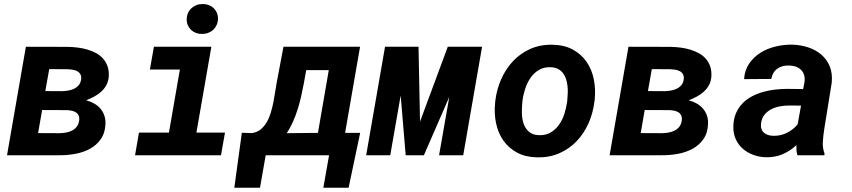

<svg xmlns="http://www.w3.org/2000/svg" viewBox="-20 -756 4148 935"><path d="M14.2 0 106 -528.3 311.5 -527.8Q334 -527.3 358.2 -524.4Q382.3 -521.5 404.8 -514.9Q427.2 -508.3 447 -497.8Q466.8 -487.3 481.2 -471.4Q495.6 -455.6 503.4 -434.1Q511.2 -412.6 509.8 -384.8Q508.3 -360.8 498.5 -342.5Q488.8 -324.2 473.4 -310.1Q458 -295.9 438.7 -285.6Q419.4 -275.4 399.4 -267.6Q419.9 -262.2 437.5 -252.4Q455.1 -242.7 467.8 -228.3Q480.5 -213.9 487.3 -195.6Q494.1 -177.2 493.7 -154.8Q492.2 -108.9 471.2 -78.9Q450.2 -48.8 417.7 -31.2Q385.3 -13.7 345.7 -6.6Q306.2 0.5 267.6 0ZM185.1 -220.2 165.5 -107.9 272.5 -107.4Q287.6 -107.9 303 -110.8Q318.4 -113.8 331.3 -120.4Q344.2 -127 353.3 -138.4Q362.3 -149.9 365.2 -167Q367.7 -182.1 363.5 -192.1Q359.4 -202.1 350.8 -208Q342.3 -213.9 330.3 -216.6Q318.4 -219.2 305.7 -219.7ZM200.7 -312.5 282.7 -312Q296.9 -312.5 311.8 -314.9Q326.7 -317.4 339.6 -323.2Q352.5 -329.1 362.1 -339.6Q371.6 -350.1 374.5 -366.2Q377.4 -382.8 372.1 -393.1Q366.7 -403.3 356.7 -408.9Q346.7 -414.6 333.5 -416.5Q320.3 -418.5 307.1 -418.9L219.7 -419.4Z M729.5 -528.3H1009.3L936.5 -110.4H1075.7L1056.2 0H637.7L656.7 -110.4H802.7L856 -417.5H710ZM889.2 -661.1Q889.2 -677.7 895 -691.4Q900.9 -705.1 911.4 -715.1Q921.9 -725.1 935.8 -730.7Q949.7 -736.3 965.8 -736.3Q981.4 -736.8 995.1 -731.9Q1008.8 -727.1 1019 -717.8Q1029.3 -708.5 1035.4 -695.3Q1041.5 -682.1 1041.5 -666Q1041.5 -649.4 1035.6 -635.7Q1029.8 -622.1 1019.5 -612.1Q1009.3 -602.1 995.1 -596.4Q981 -590.8 964.8 -590.8Q949.2 -590.3 935.5 -595.2Q921.9 -600.1 911.6 -609.4Q901.4 -618.7 895.3 -631.8Q889.2 -645 889.2 -661.1Z M1206.1 -107.9Q1230.5 -110.8 1248.3 -125Q1266.1 -139.2 1278.3 -159.9Q1290.5 -180.7 1298.3 -206.3Q1306.2 -231.9 1311.3 -257.8Q1316.4 -283.7 1319.8 -307.6Q1323.2 -331.5 1326.7 -349.6L1360.4 -528.3H1733.4L1660.6 -108.9H1733.9L1677.7 158.2H1554.7L1582.5 0H1273.9L1246.1 158.2H1121.1L1157.7 -109.4ZM1459.5 -349.6Q1453.6 -318.4 1446.5 -286.6Q1439.5 -254.9 1429.7 -224.1Q1419.9 -193.4 1407 -163.8Q1394 -134.3 1376.5 -107.4L1528.3 -108.9L1581.1 -414.6H1471.2Z M2025.4 -163.6 2160.6 -528.3H2327.6L2235.8 0H2118.2L2168 -284.2L2044.4 0H1955.6L1931.2 -291L1880.4 0H1763.2L1855 -528.3H2018.1Z M2392.1 -265.6Q2398.9 -321.3 2421.1 -371.3Q2443.4 -421.4 2479 -459Q2514.6 -496.6 2563.2 -518.1Q2611.8 -539.6 2671.4 -538.1Q2728.5 -537.1 2769.5 -514.6Q2810.5 -492.2 2836.2 -455.3Q2861.8 -418.5 2871.6 -370.6Q2881.3 -322.8 2876 -270.5L2874.5 -259.8Q2867.7 -204.1 2845.5 -154.5Q2823.2 -105 2787.6 -67.9Q2752 -30.8 2703.4 -9.5Q2654.8 11.7 2595.7 10.3Q2539.1 9.3 2498 -12.9Q2457 -35.2 2431.4 -71.5Q2405.8 -107.9 2395.8 -155.5Q2385.7 -203.1 2391.1 -255.4ZM2523.4 -255.4Q2521 -231 2521.5 -203.9Q2522 -176.8 2530 -153.6Q2538.1 -130.4 2555.9 -114.5Q2573.7 -98.6 2605.5 -97.7Q2638.7 -96.7 2662.8 -111.6Q2687 -126.5 2703.4 -150.1Q2719.7 -173.8 2728.8 -202.9Q2737.8 -231.9 2741.7 -259.8L2742.7 -270Q2744.1 -286.1 2744.9 -304Q2745.6 -321.8 2743.4 -339.1Q2741.2 -356.4 2736.1 -372.3Q2731 -388.2 2721.4 -400.4Q2711.9 -412.6 2697.3 -420.2Q2682.6 -427.7 2661.6 -428.7Q2627.9 -429.7 2603.8 -415Q2579.6 -400.4 2563.2 -376.5Q2546.9 -352.5 2537.4 -323.2Q2527.8 -293.9 2524.4 -265.6Z M2948.7 0 3040.5 -528.3 3246.1 -527.8Q3268.6 -527.3 3292.7 -524.4Q3316.9 -521.5 3339.4 -514.9Q3361.8 -508.3 3381.6 -497.8Q3401.4 -487.3 3415.8 -471.4Q3430.2 -455.6 3438 -434.1Q3445.8 -412.6 3444.3 -384.8Q3442.9 -360.8 3433.1 -342.5Q3423.3 -324.2 3408 -310.1Q3392.6 -295.9 3373.3 -285.6Q3354 -275.4 3334 -267.6Q3354.5 -262.2 3372.1 -252.4Q3389.6 -242.7 3402.3 -228.3Q3415 -213.9 3421.9 -195.6Q3428.7 -177.2 3428.2 -154.8Q3426.8 -108.9 3405.8 -78.9Q3384.8 -48.8 3352.3 -31.2Q3319.8 -13.7 3280.3 -6.6Q3240.7 0.5 3202.1 0ZM3119.6 -220.2 3100.1 -107.9 3207 -107.4Q3222.2 -107.9 3237.5 -110.8Q3252.9 -113.8 3265.9 -120.4Q3278.8 -127 3287.8 -138.4Q3296.9 -149.9 3299.8 -167Q3302.2 -182.1 3298.1 -192.1Q3293.9 -202.1 3285.4 -208Q3276.9 -213.9 3264.9 -216.6Q3252.9 -219.2 3240.2 -219.7ZM3135.3 -312.5 3217.3 -312Q3231.4 -312.5 3246.3 -314.9Q3261.2 -317.4 3274.2 -323.2Q3287.1 -329.1 3296.6 -339.6Q3306.2 -350.1 3309.1 -366.2Q3312 -382.8 3306.6 -393.1Q3301.3 -403.3 3291.3 -408.9Q3281.2 -414.6 3268.1 -416.5Q3254.9 -418.5 3241.7 -418.9L3154.3 -419.4Z M3863.3 0Q3859.4 -12.7 3858.6 -24.7Q3857.9 -36.6 3858.4 -49.3Q3827.6 -20.5 3791.3 -5.1Q3754.9 10.3 3711.9 9.8Q3678.7 9.3 3648.7 -1.7Q3618.7 -12.7 3596.4 -32.5Q3574.2 -52.2 3562 -80.6Q3549.8 -108.9 3551.3 -144Q3552.7 -179.2 3564.7 -206.1Q3576.7 -232.9 3596.2 -252.9Q3615.7 -272.9 3641.1 -286.4Q3666.5 -299.8 3695.3 -308.1Q3724.1 -316.4 3754.6 -319.8Q3785.2 -323.2 3814.9 -323.2L3891.1 -322.3L3897.5 -355Q3900.4 -374 3896.2 -389.2Q3892.1 -404.3 3882.1 -414.8Q3872.1 -425.3 3856.9 -430.9Q3841.8 -436.5 3822.8 -437Q3788.6 -438 3765.6 -421.6Q3742.7 -405.3 3735.8 -371.6L3603.5 -370.6Q3606.4 -414.6 3628.4 -446.5Q3650.4 -478.5 3683.6 -499.3Q3716.8 -520 3757.1 -529.5Q3797.4 -539.1 3836.9 -538.6Q3878.4 -537.6 3915.5 -525.4Q3952.6 -513.2 3979.7 -490Q4006.8 -466.8 4020.8 -432.6Q4034.7 -398.4 4030.3 -353L3993.7 -126Q3989.3 -97.2 3987.1 -67.1Q3984.9 -37.1 3995.1 -8.8L3994.6 0ZM3746.6 -94.7Q3781.2 -93.8 3811.8 -108.9Q3842.3 -124 3864.3 -150.4L3880.9 -241.7L3820.8 -242.2Q3798.8 -242.2 3776.4 -237.8Q3753.9 -233.4 3734.9 -223.4Q3715.8 -213.4 3702.6 -196.8Q3689.5 -180.2 3686 -154.8Q3684.1 -139.6 3688 -128.4Q3691.9 -117.2 3700.2 -109.9Q3708.5 -102.5 3720.5 -98.6Q3732.4 -94.7 3746.6 -94.7Z"/></svg>

Font: Roboto Mono
Style: Bold Italic
Weight: 700
Designer: Google
Version: Version 2.000985; 2015; ttfautohint (v1.3)